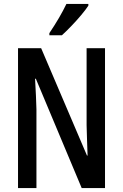

<svg xmlns="http://www.w3.org/2000/svg" viewBox="-20 -960 627 980"><path d="M516 0H397L163 -558H159Q162 -508 163.5 -471Q165 -434 166 -402V0H72V-714H190L424 -166H427Q425 -217 424 -253.5Q423 -290 422 -321V-714H516ZM431 -931Q418 -911 394 -882.5Q370 -854 343.5 -826.5Q317 -799 296 -780H232V-791Q286 -871 319 -940H431Z"/></svg>

Font: Noto Sans Kannada ExtraCondensed Medium
Style: Regular
Weight: 500
Width: 2
Designer: Jelle Bosma - Monotype Design Team
Foundry: Monotype Imaging Inc.
Version: Version 2.005; ttfautohint (v1.8.4.7-5d5b)